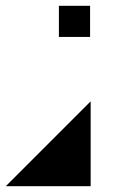

<svg xmlns="http://www.w3.org/2000/svg" viewBox="-184 -435 444 665"><path d="M20 -307V-415H128V-307ZM-164 210 130 -84V210Z"/></svg>

Font: El Pececito
Style: Regular
Weight: 400
Designer: deFharo
Foundry: deFharo
Version: El Pececito Version 1.000